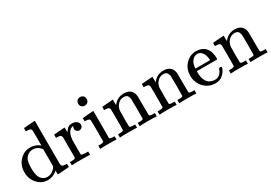

<svg xmlns="http://www.w3.org/2000/svg" viewBox="20 -1509 3298 2334"><g transform="rotate(-30 1669.0 -341.5)"><path d="M378 -689Q399 -690 418 -691.5Q437 -693 446 -694H454H457V-390Q457 -83 458 -81Q461 -61 473 -55Q483 -48 517 -46H535V0H526Q518 1 499 2.5Q480 4 459 5Q385 9 380 11H373V-44L365 -37Q308 11 235 11Q166 11 111 -36Q48 -93 35 -180Q34 -185 34 -215Q34 -312 96 -377Q158 -442 244 -442Q318 -442 376 -393V-495Q376 -600 375 -603Q372 -621 361 -629Q348 -636 316 -637H298V-660Q298 -683 300 -683Q304 -683 378 -689ZM373 -342Q328 -405 260 -405Q210 -405 173 -369Q148 -344 140 -308Q131 -274 131 -211Q131 -100 173 -59Q204 -26 251 -26Q287 -26 318 -45Q350 -65 369 -97L373 -103Z M654 -437Q675 -438 693 -439.5Q711 -441 719 -442H727H730V-373Q750 -405 772 -423Q794 -441 833 -441Q861 -441 881 -430Q920 -410 920 -373Q920 -350 905 -337Q890 -322 869 -322Q848 -322 834 -336Q819 -350 819 -372Q819 -389 827 -400L829 -405Q827 -407 806 -401Q790 -394 782 -386Q742 -349 736 -260V-221Q735 -195 735 -154V-127Q735 -108 736 -101V-81V-66V-61Q741 -52 748 -51Q756 -48 801 -46H832V0H823Q805 -3 696 -3Q598 -3 584 0H576V-46H592H603Q645 -46 653 -60V-68Q653 -82 654 -91V-123V-162V-203V-270V-328L653 -351Q650 -369 639 -377Q626 -384 594 -385H576V-408Q576 -431 578 -431Q582 -431 654 -437Z M1120 -652Q1136 -636 1136 -609Q1136 -573 1109 -558Q1095 -549 1077 -549Q1035 -549 1019 -589Q1017 -597 1017 -609Q1017 -636 1035 -653Q1051 -669 1079 -669Q1103 -668 1120 -652ZM1056 -437Q1077 -438 1095.5 -439.5Q1114 -441 1122 -442H1130H1133V-62Q1138 -52 1145 -50Q1151 -48 1180 -46H1203V0H1195Q1184 -3 1091 -3Q1000 -3 982 0H974V-46H990H1001Q1043 -46 1051 -60Q1052 -61 1052 -205Q1052 -356 1048 -365Q1040 -385 989 -385H978V-408Q978 -431 980 -431Q984 -431 1056 -437Z M1330 -437Q1351 -438 1369.5 -439.5Q1388 -441 1396 -442H1404H1407V-402L1408 -364L1409 -365Q1463 -442 1562 -442Q1677 -438 1689 -329Q1690 -324 1690 -190Q1690 -61 1691 -60Q1699 -46 1741 -46H1752H1768V0H1760Q1746 -3 1648 -3Q1550 -3 1536 0H1528V-46H1544H1552Q1605 -46 1605 -62Q1606 -63 1606 -200Q1604 -341 1604 -343Q1596 -376 1582 -390Q1565 -404 1534 -404Q1489 -404 1455 -370Q1420 -335 1414 -282V-264V-219Q1413 -201 1413 -168V-137Q1413 -116 1414 -107V-84V-66V-60Q1422 -46 1464 -46H1475H1491V0H1483Q1470 -3 1371 -3Q1272 -3 1259 0H1251V-46H1267H1278Q1320 -46 1328 -60V-68V-91Q1328 -111 1329 -123V-162V-203V-270Q1328 -293 1328 -328V-351Q1325 -369 1314 -377Q1301 -384 1269 -385H1251V-408Q1251 -431 1253 -431Q1256 -431 1330 -437Z M1886 -437Q1907 -438 1925.5 -439.5Q1944 -441 1952 -442H1960H1963V-402L1964 -364L1965 -365Q2019 -442 2118 -442Q2233 -438 2245 -329Q2246 -324 2246 -190Q2246 -61 2247 -60Q2255 -46 2297 -46H2308H2324V0H2316Q2302 -3 2204 -3Q2106 -3 2092 0H2084V-46H2100H2108Q2161 -46 2161 -62Q2162 -63 2162 -200Q2160 -341 2160 -343Q2152 -376 2138 -390Q2121 -404 2090 -404Q2045 -404 2011 -370Q1976 -335 1970 -282V-264V-219Q1969 -201 1969 -168V-137Q1969 -116 1970 -107V-84V-66V-60Q1978 -46 2020 -46H2031H2047V0H2039Q2026 -3 1927 -3Q1828 -3 1815 0H1807V-46H1823H1834Q1876 -46 1884 -60V-68V-91Q1884 -111 1885 -123V-162V-203V-270Q1884 -293 1884 -328V-351Q1881 -369 1870 -377Q1857 -384 1825 -385H1807V-408Q1807 -431 1809 -431Q1812 -431 1886 -437Z M2746 -231H2464V-216Q2464 -142 2484 -104Q2520 -30 2608 -30Q2651 -30 2680 -62Q2700 -82 2711 -114Q2714 -125 2717 -128Q2720 -131 2733 -131Q2753 -131 2753 -121Q2753 -117 2750 -108Q2731 -56 2690 -23Q2649 11 2588 11Q2572 11 2544 6Q2488 -4 2442 -46Q2398 -86 2378 -145Q2366 -181 2366 -218Q2366 -310 2420 -374Q2474 -437 2553 -447Q2556 -448 2567 -448Q2658 -448 2706 -395Q2753 -340 2753 -245Q2753 -238 2746 -231ZM2671 -275Q2662 -384 2597 -407Q2591 -409 2576 -411Q2524 -411 2491 -363Q2471 -331 2465 -274V-267H2671Z M2886 -437Q2907 -438 2925.5 -439.5Q2944 -441 2952 -442H2960H2963V-402L2964 -364L2965 -365Q3019 -442 3118 -442Q3233 -438 3245 -329Q3246 -324 3246 -190Q3246 -61 3247 -60Q3255 -46 3297 -46H3308H3324V0H3316Q3302 -3 3204 -3Q3106 -3 3092 0H3084V-46H3100H3108Q3161 -46 3161 -62Q3162 -63 3162 -200Q3160 -341 3160 -343Q3152 -376 3138 -390Q3121 -404 3090 -404Q3045 -404 3011 -370Q2976 -335 2970 -282V-264V-219Q2969 -201 2969 -168V-137Q2969 -116 2970 -107V-84V-66V-60Q2978 -46 3020 -46H3031H3047V0H3039Q3026 -3 2927 -3Q2828 -3 2815 0H2807V-46H2823H2834Q2876 -46 2884 -60V-68V-91Q2884 -111 2885 -123V-162V-203V-270Q2884 -293 2884 -328V-351Q2881 -369 2870 -377Q2857 -384 2825 -385H2807V-408Q2807 -431 2809 -431Q2812 -431 2886 -437Z"/></g></svg>

Font: KaTeX_Main
Style: Regular
Weight: 400
Version: Version